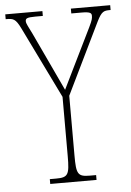

<svg xmlns="http://www.w3.org/2000/svg" viewBox="-60 -753 539 793"><g transform="rotate(-5 209.5 -357.0)"><path d="M116 0H308V-20H282C232 -20 226 -31 226 -108V-356L370 -652C390 -692 399 -694 425 -694H427V-714H264V-694H307C343 -694 348 -688 348 -677C348 -667 347 -660 333 -631L256 -474C235 -431 221 -402 211 -382C191 -425 172 -466 151 -510L97 -625C84 -652 74 -668 74 -678C74 -689 78 -694 115 -694H146V-714H-8V-694H-6C23 -694 33 -692 53 -651L198 -354V-108C198 -31 192 -20 142 -20H116Z"/></g></svg>

Font: Noto Serif Bengali ExtraCondensed Thin
Style: Regular
Weight: 100
Width: 2
Designer: Juan Bruce, Universal Thirst, Indian Type Foundry and the Monotype Design Team.
Foundry: Monotype Imaging Inc.
Version: Version 2.003